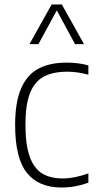

<svg xmlns="http://www.w3.org/2000/svg" viewBox="-20 -828 428 857"><path d="M47.5 -270Q47.5 -370 73.5 -431.5Q99.5 -493 150.2 -520.8Q201 -548.5 277.5 -548.5Q331 -548.5 374.5 -536V-494.5Q325.5 -508 281 -508Q216 -508 175 -485.8Q134 -463.5 113.8 -412Q93.5 -360.5 93.5 -272Q93.5 -183 112.2 -130Q131 -77 167.5 -54.2Q204 -31.5 261 -31.5Q311 -31.5 374.5 -54V-12.5Q315.5 9 255.5 9Q152 9 99.8 -56.8Q47.5 -122.5 47.5 -270ZM355 -631H315L233.5 -781.5L151.5 -631H111.5L210.5 -808H256Z"/></svg>

Font: Encode Sans Semi Condensed ExLight
Style: Regular
Weight: 275
Width: 4
Designer: Multiple Designers
Foundry: Impallari Type
Version: Version 2.000